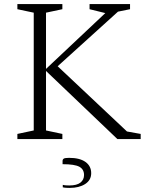

<svg xmlns="http://www.w3.org/2000/svg" viewBox="-20 -680 743 939"><path d="M65 0V-25L145 -42V-618L65 -635V-660H285V-635L205 -618V-343L495 -616L418 -635V-660H616V-635L557 -623L262 -356L601 -37L668 -25V0H554L205 -333V-42L285 -25V0ZM321 239Q314 239 304 238.5Q294 238 287 236V224Q294 226 303.5 226.5Q313 227 319 227Q356 227 373.5 213Q391 199 391 176Q391 148 368 135.5Q345 123 286 123V107Q286 100 291.5 96Q297 92 318 92Q370 92 398 112Q426 132 426 167Q426 201 396.5 220Q367 239 321 239Z"/></svg>

Font: Spectral SC ExtraLight
Style: Regular
Weight: 275
Designer: Jean-Baptiste Levee
Foundry: Production Type
Version: Version 2.001